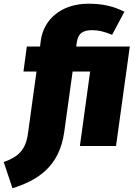

<svg xmlns="http://www.w3.org/2000/svg" viewBox="-111 -784 721 1031"><path d="M586 -534H298L301 -554C308 -604 332 -622 384 -622C417 -622 448 -615 491 -597L557 -721C495 -752 438 -764 364 -764C215 -764 123 -677 108 -566L104 -534H33L15 -400H85L39 -66C27 21 -13 59 -91 86L-44 227C91 184 208 112 234 -76L279 -400H373L318 0H512Z"/></svg>

Font: Fira Sans Heavy
Style: Italic
Weight: 900
Italic angle: -8°
Designer: bBox Type GmbH & Carrois Corporate GbR & Edenspiekermann AG
Foundry: bBox Type GmbH & Carrois Corporate GbR & Edenspiekermann AG
Version: Version 4.301;PS 004.301;hotconv 1.0.88;makeotf.lib2.5.64775